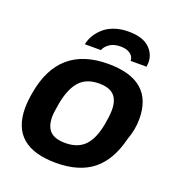

<svg xmlns="http://www.w3.org/2000/svg" viewBox="-133 -831 879 952"><g transform="rotate(20 306.5 -355.5)"><path d="M383.8 -723.1Q457 -723.1 492.9 -690.9Q528.8 -658.7 528.8 -611.8Q528.8 -603.5 526.9 -589.8H442.9Q442.9 -612.8 423.1 -626.5Q403.3 -640.1 373 -640.1Q336.9 -640.1 314.7 -624.5Q292.5 -608.9 286.1 -589.8H201.2Q206.1 -614.7 219.5 -637.5Q232.9 -660.2 254.9 -679.9Q276.9 -699.7 310.3 -711.4Q343.8 -723.1 383.8 -723.1ZM267.1 12.2Q30.8 12.2 30.8 -191.9Q30.8 -226.6 39.1 -273.9Q84 -538.1 344.2 -538.1Q582 -538.1 582 -333Q582 -277.3 561 -221.2Q531.7 -101.6 460 -44.7Q388.2 12.2 267.1 12.2ZM276.9 -96.2Q342.8 -96.2 379.2 -134Q415.5 -171.9 430.2 -251Q439 -299.3 439 -329.1Q439 -380.4 414.1 -405.8Q389.2 -431.2 335 -431.2Q269.5 -431.2 233.6 -392.6Q197.8 -354 182.1 -274.9Q171.9 -218.8 171.9 -196.8Q171.9 -145.5 197 -120.8Q222.2 -96.2 276.9 -96.2Z"/></g></svg>

Font: Archivo
Style: Bold Italic
Weight: 700
Italic angle: -10°
Designer: Hector Gatti
Foundry: Omnibus-Type
Version: Version 2.001